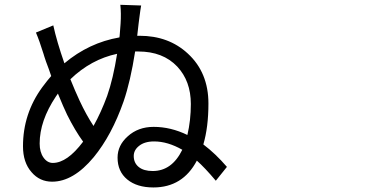

<svg xmlns="http://www.w3.org/2000/svg" viewBox="-20 -782 1540 811"><path d="M627.9 9.8Q558.6 9.8 517.6 -23.9Q476.6 -57.6 476.6 -116.2Q476.6 -168 519.5 -206.1Q563.5 -246.1 628.9 -246.1Q701.2 -246.1 771.5 -211.9Q786.1 -273.4 786.1 -342.8Q786.1 -439.5 728.5 -501Q668 -564.5 564.5 -564.5H550.8Q531.2 -438.5 502 -353.5Q452.1 -210.9 376 -118.2Q290 -14.6 200.2 -14.6Q147.5 -14.6 113.3 -54.7Q77.1 -95.7 77.1 -164.1Q77.1 -301.8 158.2 -413.1Q180.7 -443.4 196.3 -460.9Q192.4 -470.7 186.5 -489.3Q171.9 -527.3 167 -543.9Q166 -546.9 164.1 -553.7Q146.5 -610.4 131.8 -644.5L205.1 -674.8Q219.7 -607.4 252 -514.6Q355.5 -601.6 484.4 -624Q484.4 -626 485.4 -630.9Q488.3 -666 489.3 -681.6Q492.2 -726.6 488.3 -761.7L576.2 -758.8Q573.2 -743.2 568.4 -705.1Q566.4 -688.5 565.4 -681.6L559.6 -630.9H569.3Q692.4 -630.9 773.4 -555.7Q860.4 -475.6 860.4 -344.7Q860.4 -245.1 838.9 -171.9Q890.6 -132.8 938.5 -77.1L891.6 -18.6Q844.7 -74.2 811.5 -103.5Q752 9.8 627.9 9.8ZM625 -59.6Q706.1 -59.6 750 -149.4Q688.5 -184.6 630.9 -184.6Q589.8 -184.6 566.4 -165Q544.9 -147.5 544.9 -123Q544.9 -93.8 565.9 -76.7Q586.9 -59.6 625 -59.6ZM203.1 -93.8Q263.7 -93.8 331.1 -183.6Q296.9 -230.5 263.7 -296.9Q249 -327.1 224.6 -386.7L215.8 -374Q147.5 -271.5 147.5 -175.8Q147.5 -139.6 163.6 -116.7Q179.7 -93.8 203.1 -93.8ZM375 -250Q407.2 -307.6 432.6 -377Q458 -449.2 474.6 -554.7Q364.3 -531.2 277.3 -447.3Q296.9 -398.4 316.4 -356.4Q344.7 -295.9 375 -250Z"/></svg>

Font: Bpmf GenYo Gothic R
Style: R
Weight: 400
Foundry: But Ko
Version: Version 1.320